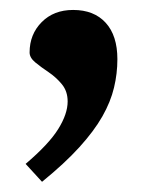

<svg xmlns="http://www.w3.org/2000/svg" viewBox="-20 -179 300 386"><path d="M31.5 150.5Q78 111 97 80.5Q116 50 116 25Q116 4.5 104.5 -9.5Q93 -23.5 77.8 -33.8Q62.5 -44 51 -53.5Q39.5 -63 39.5 -73.5Q39.5 -110 63.8 -134.5Q88 -159 127 -159Q169 -159 192.5 -133.2Q216 -107.5 216 -60Q216 -31 209.2 -2.8Q202.5 25.5 185.8 55Q169 84.5 139.5 117Q110 149.5 64.5 186.5Z"/></svg>

Font: Newsreader 16pt 16pt
Style: Bold
Weight: 700
Version: Version 1.003